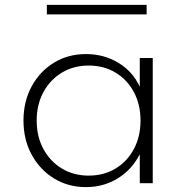

<svg xmlns="http://www.w3.org/2000/svg" viewBox="-20 -749 756 785"><path d="M331.5 16Q403.5 16 461.5 -19.8Q519.5 -55.5 551.5 -118.5V0H604.5V-512H551.5V-394.5Q522.5 -457 463.5 -492.5Q404.5 -528 331.5 -528Q258.5 -528 200.8 -492.8Q143 -457.5 109.5 -396Q76 -334.5 76 -256Q76 -177.5 109.8 -116Q143.5 -54.5 201.2 -19.2Q259 16 331.5 16ZM342.5 -31Q281 -31 233 -60Q185 -89 157.5 -139.8Q130 -190.5 130 -256Q130 -321.5 157.5 -372.2Q185 -423 233 -452Q281 -481 342.5 -481Q404.5 -481 452.2 -452.2Q500 -423.5 527.2 -372.8Q554.5 -322 554.5 -256Q554.5 -190.5 527.2 -139.5Q500 -88.5 452.2 -59.8Q404.5 -31 342.5 -31ZM171.5 -690H579.5V-729H171.5Z"/></svg>

Font: Spartan Light
Style: Regular
Weight: 300
Designer: Matt Bailey, Mirko Velimirovic
Foundry: Matt Bailey
Version: Version 1.003; ttfautohint (v1.8.3)